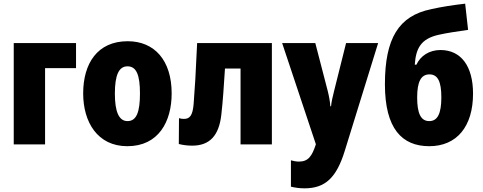

<svg xmlns="http://www.w3.org/2000/svg" viewBox="-20 -788 2635 1048"><path d="M55 0H226V-416H395V-553H55Z M675 10C846 10 917 -125 917 -278C917 -459 823 -563 677 -563C512 -563 434 -442 434 -278C434 -122 512 10 675 10ZM676 -127C629 -127 607 -178 607 -277C607 -379 629 -426 676 -426C725 -426 744 -378 744 -278C744 -176 725 -127 676 -127Z M1029 7C1124 7 1175 -47 1188 -161C1197 -242 1201 -306 1208 -414H1293V0H1464V-553H1056C1048 -374 1044 -314 1037 -222C1032 -156 1015 -139 984 -139C974 -139 967 -140 957 -143L956 -2C979 4 1004 7 1029 7Z M1642 240C1756 240 1817 181 1862 35L2044 -553H1869L1803 -289C1795 -257 1789 -231 1787 -208H1783C1782 -230 1776 -263 1769 -291L1701 -553H1520L1704 -1V0C1683 65 1662 94 1612 94C1596 94 1582 91 1568 87V231C1589 236 1614 240 1642 240Z M2323 10C2473 10 2562 -97 2562 -277C2562 -425 2498 -515 2384 -515C2323 -515 2275 -483 2253 -435H2244C2250 -524 2277 -576 2374 -598C2424 -609 2467 -615 2535 -625L2519 -768C2451 -760 2391 -751 2334 -738C2156 -702 2081 -578 2081 -328C2081 -86 2174 10 2323 10ZM2323 -127C2276 -127 2257 -171 2257 -256C2257 -342 2278 -382 2324 -382C2369 -382 2389 -344 2389 -257C2389 -167 2368 -127 2323 -127Z"/></svg>

Font: Noto Sans Condensed Black
Style: Regular
Weight: 900
Width: 3
Designer: Monotype Design Team
Foundry: Monotype Imaging Inc.
Version: Version 2.013